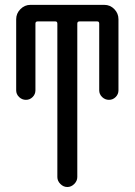

<svg xmlns="http://www.w3.org/2000/svg" viewBox="-20 -750 540 770"><path d="M44.9 -387.7V-672.9Q44.9 -696.3 62 -713.4Q79.1 -730.5 101.6 -730.5H398.4Q421.9 -730.5 438.5 -713.4Q455.1 -696.3 455.1 -672.9V-387.7Q455.1 -372.1 443.8 -360.8Q432.6 -349.6 417 -349.6Q401.4 -349.6 389.6 -360.8Q377.9 -372.1 377.9 -387.7V-655.3Q377.9 -664.1 370.1 -664.1H298.8Q290 -664.1 290 -655.3V-40Q290 -24.4 277.8 -12.2Q265.6 0 250 0Q234.4 0 222.2 -12.2Q210 -24.4 210 -40V-655.3Q210 -664.1 202.1 -664.1H130.9Q122.1 -664.1 122.1 -655.3V-387.7Q122.1 -372.1 110.8 -360.8Q99.6 -349.6 84 -349.6Q68.4 -349.6 56.6 -360.8Q44.9 -372.1 44.9 -387.7Z"/></svg>

Font: Rounded Mgen+ 1mn regular
Style: Regular
Weight: 400
Designer: [Source Han Sans]
Ryoko NISHIZUKA  (kana & ideographs); Paul D. Hunt (Latin, Greek & Cyrillic); Wenlong ZHANG  (bopomofo
Version: Version 1.059.20150602